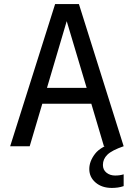

<svg xmlns="http://www.w3.org/2000/svg" viewBox="-20 -719 658 944"><path d="M491 0 429 -209H188L126 0H30L251 -699H368L588 0ZM211 -287H406L308 -615ZM550 -20 588 0Q530 20 508 41.5Q486 63 486 92Q486 116 503.5 130Q521 144 546 144Q570 144 588 138V196Q574 201 559 203Q544 205 530 205Q481 205 450 178.5Q419 152 419 112Q419 74 447.5 37Q476 0 550 -20Z"/></svg>

Font: Fragment Mono
Style: Regular
Weight: 400
Monospace: yes
Designer: Wei Huang based on Nimbus Sans by URW Studio, based on Helvetica by Max Miedinger.
Foundry: Wei Huang
Version: Version 1.021; ttfautohint (v1.8.4.7-5d5b)